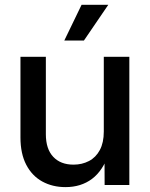

<svg xmlns="http://www.w3.org/2000/svg" viewBox="-20 -764 619 793"><path d="M250.5 8.8Q196.8 8.8 154.5 -14.4Q112.3 -37.6 88.4 -83.5Q64.5 -129.4 64.5 -196.3V-529.3H169.4V-209.5Q169.4 -148.9 199.7 -116.5Q230 -84 283.7 -84Q318.8 -84 347.4 -98.9Q376 -113.8 392.3 -144.3Q408.7 -174.8 408.7 -220.7V-529.3H514.2V0H412.1L411.6 -130.4H429.7Q405.3 -59.1 359.9 -25.1Q314.5 8.8 250.5 8.8ZM245.6 -596.7 316.9 -744.1H427.2L326.7 -596.7Z"/></svg>

Font: Inter 24pt Medium
Style: Regular
Weight: 500
Designer: Rasmus Andersson
Foundry: rsms
Version: Version 4.001;git-66647c0bb